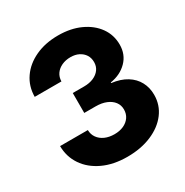

<svg xmlns="http://www.w3.org/2000/svg" viewBox="-171 -878 992 1027"><g transform="rotate(-30 325.0 -364.0)"><path d="M324.2 10.3Q238.8 10.3 174.8 -19.8Q110.8 -49.8 75.7 -101.8Q40.5 -153.8 40 -219.7H211.4Q211.9 -192.4 226.6 -171.9Q241.2 -151.4 266.6 -140.1Q292 -128.9 324.7 -128.9Q356.9 -128.9 381.6 -140.1Q406.2 -151.4 420.2 -171.6Q434.1 -191.9 434.1 -218.8Q434.1 -245.6 418.9 -265.6Q403.8 -285.6 376.2 -297.1Q348.6 -308.6 310.5 -308.6H240.7V-431.6H310.5Q344.2 -431.6 369.4 -442.6Q394.5 -453.6 408.4 -472.9Q422.4 -492.2 422.4 -518.1Q422.4 -543.9 410.2 -563Q397.9 -582 376.2 -593Q354.5 -604 325.7 -604Q295.4 -604 271.5 -593Q247.6 -582 233.6 -562.3Q219.7 -542.5 219.2 -515.6H54.2Q54.7 -580.6 89.4 -630.6Q124 -680.7 185.3 -709.2Q246.6 -737.8 326.2 -737.8Q403.3 -737.8 462.4 -710.7Q521.5 -683.6 554.7 -637Q587.9 -590.3 587.9 -530.8Q587.9 -469.7 547.9 -429.2Q507.8 -388.7 445.3 -378.9V-375Q500.5 -368.2 537.8 -345Q575.2 -321.8 594.2 -286.1Q613.3 -250.5 613.3 -206.1Q613.3 -143.1 576.4 -94.2Q539.6 -45.4 474.4 -17.6Q409.2 10.3 324.2 10.3Z"/></g></svg>

Font: Inter 18pt ExtraBold
Style: Regular
Weight: 800
Designer: Rasmus Andersson
Foundry: rsms
Version: Version 4.001;git-66647c0bb